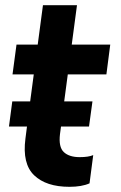

<svg xmlns="http://www.w3.org/2000/svg" viewBox="-20 -700 461 733"><path d="M14.2 -216.8 26.9 -313H95.2L108.9 -416H27.8L43 -529.8H124L144 -680.2H273.9L253.9 -529.8H400.9L386.2 -416H238.8L225.1 -313H333L319.8 -216.8H212.9L209 -188Q203.1 -138.7 223.6 -119.4Q244.1 -100.1 284.2 -100.1Q317.9 -100.1 335.9 -107.9L321.8 0Q292 13.2 245.1 13.2Q156.2 13.2 110.4 -30.8Q64.5 -74.7 77.1 -170.9L83 -216.8Z"/></svg>

Font: Cooper Hewitt
Style: Semibold Italic
Weight: 710
Designer: Village Type and Design LLC
Foundry: Cooper Hewitt Smithsonian Design Museum
Version: 1.000